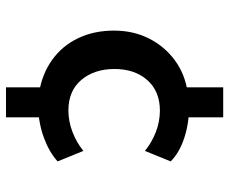

<svg xmlns="http://www.w3.org/2000/svg" viewBox="-82 -567 764 640"><g transform="rotate(90 300.0 -247.0)"><path d="M271 115V-25L290 5Q227 -5 180 -38.5Q133 -72 107.5 -125Q82 -178 82 -245Q82 -309 108 -361Q134 -413 180.5 -447.5Q227 -482 290 -491L271 -459V-609H371V-466L340 -495Q392 -495 440.5 -479Q489 -463 518 -434L483 -348Q455 -371 420 -384.5Q385 -398 349 -398Q284 -398 247 -356Q210 -314 210 -247Q210 -179 246.5 -136Q283 -93 348 -93Q384 -93 419.5 -106.5Q455 -120 483 -143L518 -57Q487 -29 439.5 -11.5Q392 6 338 8L371 -19V115Z"/></g></svg>

Font: NunitoSans3
Style: Bold
Weight: 700
Designer: Vernon Adams
Foundry: Vernon Adams
Version: Version 3.101;gftools[0.9.27]